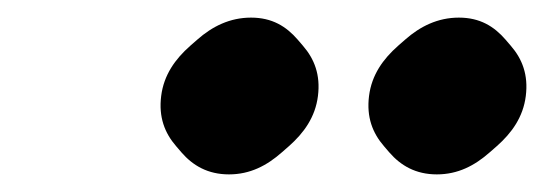

<svg xmlns="http://www.w3.org/2000/svg" viewBox="-20 -808 618 218"><path d="M501 -788C477 -788 457 -778 440 -763L432 -756C415 -741 402 -723 399 -699C396 -675 403 -657 416 -642L422 -635C435 -620 452 -610 476 -610C500 -610 519 -620 536 -635L544 -642C561 -657 574 -675 577 -699C580 -723 573 -741 560 -756L554 -763C541 -778 525 -788 501 -788ZM265 -788C241 -788 221 -778 204 -763L196 -756C179 -741 166 -723 163 -699C160 -675 167 -657 180 -642L186 -635C199 -620 216 -610 240 -610C264 -610 283 -620 300 -635L308 -642C325 -657 338 -675 341 -699C344 -723 337 -741 324 -756L318 -763C305 -778 289 -788 265 -788Z"/></svg>

Font: Hussar Woodtype
Style: SeBdObl
Weight: 900
Foundry: Cannot Into Space Fonts
Version: Version 1.07